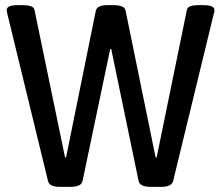

<svg xmlns="http://www.w3.org/2000/svg" viewBox="-20 -722 858 744"><path d="M211 2Q171 2 166 -21L9 -666Q8 -670 7 -675Q6 -680 6 -683Q6 -702 47 -702H71Q87 -702 99.5 -698Q112 -694 114 -682L232 -112H236L351 -679Q354 -692 365.5 -697Q377 -702 395 -702H422Q440 -702 452.5 -697Q465 -692 467 -679L583 -112H587L704 -683Q706 -694 718 -698Q730 -702 746 -702H769Q811 -702 811 -683Q811 -680 810.5 -676Q810 -672 808 -667L651 -21Q645 2 606 2H563Q522 2 517 -21L411 -532H407L300 -21Q297 -8 284.5 -3Q272 2 254 2Z"/></svg>

Font: Asap Semi Condensed Medium
Style: Regular
Weight: 500
Width: 4
Designer: Pablo Cosgaya
Foundry: Omnibus-Type
Version: Version 3.001; ttfautohint (v1.8.4.7-5d5b)